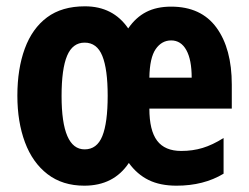

<svg xmlns="http://www.w3.org/2000/svg" viewBox="-20 -578 787 608"><path d="M522 -557Q617 -557 665.5 -490.5Q714 -424 714 -310V-234H453Q453 -165 477.5 -132.5Q502 -100 554 -100Q590 -100 621.5 -109.5Q653 -119 688 -141V-28Q625 10 539 10Q487 10 450.5 -8Q414 -26 388 -62Q340 10 247 10Q178 10 130.5 -26.5Q83 -63 59 -127.5Q35 -192 35 -275Q35 -360 58.5 -424Q82 -488 129 -523Q176 -558 249 -558Q338 -558 386 -488Q410 -523 443 -540Q476 -557 522 -557ZM522 -450Q492 -450 473 -422.5Q454 -395 453 -332H587Q587 -389 570 -419.5Q553 -450 522 -450ZM248 -443Q210 -443 192.5 -401.5Q175 -360 175 -274Q175 -105 248 -105Q287 -105 304 -147Q321 -189 321 -275Q321 -359 304 -401Q287 -443 248 -443Z"/></svg>

Font: Noto Sans Bengali ExtraCondensed
Style: Bold
Weight: 700
Width: 2
Designer: Joana Ranito - Universal Thirst; Jelle Bosma - Monotype Design Team
Foundry: Universal Thirst ehf.
Version: Version 3.000; ttfautohint (v1.8.4.7-5d5b)